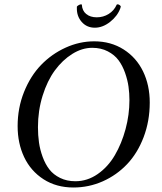

<svg xmlns="http://www.w3.org/2000/svg" viewBox="-20 -836 733 867"><path d="M396.5 -620.1Q350.6 -620.1 306.4 -592.5Q262.2 -564.9 227.8 -518.1Q193.4 -471.2 172.4 -403.8Q151.4 -336.4 151.4 -261.7Q151.4 -225.6 156 -192.9Q160.6 -160.2 172.6 -127.4Q184.6 -94.7 202.9 -71Q221.2 -47.4 251.5 -32.5Q281.7 -17.6 320.3 -17.6Q374.5 -17.6 421.1 -50Q467.8 -82.5 498.5 -135Q529.3 -187.5 546.9 -252.7Q564.5 -317.9 564.5 -383.8Q564.5 -415 560.3 -444.8Q556.2 -474.6 544.7 -507.3Q533.2 -540 515.1 -564.2Q497.1 -588.4 466.6 -604.2Q436 -620.1 396.5 -620.1ZM405.3 -649.4Q480.5 -649.4 538.1 -612.8Q595.7 -576.2 626 -513.7Q656.2 -451.2 656.2 -373Q656.2 -289.6 628.7 -217Q601.1 -144.5 554.2 -95Q507.3 -45.4 444.3 -17.3Q381.3 10.7 311.5 10.7Q234.4 10.7 176.5 -26.6Q118.7 -64 89.1 -126.5Q59.6 -189 59.6 -266.6Q59.6 -348.6 88.6 -420.9Q117.7 -493.2 165.5 -542.7Q213.4 -592.3 276.1 -620.8Q338.9 -649.4 405.3 -649.4ZM506.8 -814.5Q506.8 -816.4 511.7 -816.4Q516.1 -816.4 521 -812.5Q525.9 -808.6 525.4 -805.7Q525.4 -805.2 524.4 -802.5Q523.4 -799.8 523.4 -798.8Q510.7 -763.7 477.3 -737.3Q443.8 -710.9 408.2 -710.9Q372.1 -710.9 349.1 -736.8Q326.2 -762.7 327.1 -799.8V-805.7Q328.1 -808.6 334.7 -812.5Q341.3 -816.4 345.7 -816.4Q349.6 -816.4 349.6 -814.5Q351.1 -787.6 369.4 -772.7Q387.7 -757.8 417 -757.8Q446.3 -757.8 470.7 -772.9Q495.1 -788.1 506.8 -814.5Z"/></svg>

Font: Amiri
Style: Slanted
Weight: 400
Italic angle: 9°
Designer: Khaled Hosny
Version: Version 000.107